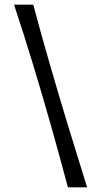

<svg xmlns="http://www.w3.org/2000/svg" viewBox="-20 -760 432 820"><path d="M352 40H270Q238 -81 200 -215.5Q162 -350 121 -485Q80 -620 40 -740H122Q154 -620 193 -485Q232 -350 273 -215.5Q314 -81 352 40Z"/></svg>

Font: Ojuju ExtraBold
Style: Regular
Weight: 800
Designer: Chisaokwu Joboson, Mirko Velimirovic
Foundry: Udi Foundry
Version: Version 1.000